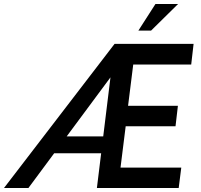

<svg xmlns="http://www.w3.org/2000/svg" viewBox="-35 -947 1011 967"><path d="M542 -726H940L928 -622H636L610 -414H861L849 -311H598L572 -103H878L865 0H453ZM541 -605Q538 -595 532.5 -581Q527 -567 527 -565L108 0H-15L542 -726ZM245 -260H500L489 -175H204ZM862 -927 726 -793H662L748 -927Z"/></svg>

Font: Josefin Sans Medium
Style: Italic
Weight: 500
Italic angle: -7°
Designer: Santiago Orozco
Foundry: Typemade
Version: Version 2.000